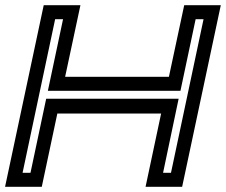

<svg xmlns="http://www.w3.org/2000/svg" viewBox="-24 -720 872 740"><path d="M-4.5 0 144.5 -700H286L227 -424H627L686 -700H827L678 0H537L597 -282.5H197L137 0ZM63 -54H93.5L154 -339.5H664.5L604.5 -54H635L760.5 -646H730L671.5 -370H160.5L219 -646H188.5Z"/></svg>

Font: Tourney Expanded SemiBold
Style: Italic
Weight: 600
Width: 7
Italic angle: -12°
Designer: Tyler Finck
Foundry: Etcetera Type Co
Version: Version 1.010; ttfautohint (v1.8.3)